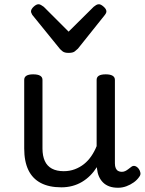

<svg xmlns="http://www.w3.org/2000/svg" viewBox="-20 -865 685 904"><path d="M269 17Q211 17 172 -3.5Q133 -24 113.5 -64.5Q94 -105 94 -166V-489Q94 -502 104.5 -508.5Q115 -515 136 -515Q158 -515 169 -508.5Q180 -502 180 -489V-166Q180 -131 191 -107Q202 -83 224.5 -71Q247 -59 280 -59Q308 -59 332 -68Q356 -77 375.5 -92.5Q395 -108 410 -130Q425 -152 435 -177V-489Q435 -502 445.5 -508.5Q456 -515 478 -515Q499 -515 510 -508.5Q521 -502 521 -489V-96Q521 -82 525 -73Q529 -64 536.5 -60Q544 -56 553 -56Q562 -56 569.5 -59.5Q577 -63 584.5 -69Q592 -75 599 -80Q607 -86 616.5 -83Q626 -80 634 -69Q639 -62 641 -52Q643 -42 636 -33Q626 -18 610 -6.5Q594 5 575 12Q556 19 536 19Q512 19 494.5 12.5Q477 6 465 -6Q453 -18 446 -34Q439 -50 437 -69L436 -78Q422 -56 404.5 -38.5Q387 -21 366 -8.5Q345 4 320.5 10.5Q296 17 269 17ZM446 -845Q455 -845 468 -833.5Q481 -822 481 -811Q481 -809 480 -805.5Q479 -802 474 -795L347 -636Q341 -630 332 -623Q323 -616 303 -616Q284 -616 275 -623Q266 -630 261 -636L132 -795Q128 -802 127 -805.5Q126 -809 126 -811Q126 -822 138.5 -833.5Q151 -845 161 -845Q167 -845 173 -841.5Q179 -838 186 -833L303 -716L421 -833Q427 -838 433 -841.5Q439 -845 446 -845Z"/></svg>

Font: Playwrite ES
Style: Regular
Weight: 400
Designer: Veronika Burian, José Scaglione
Foundry: TypeTogether
Version: Version 1.002